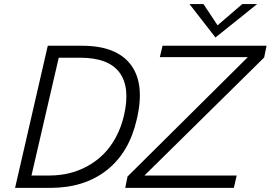

<svg xmlns="http://www.w3.org/2000/svg" viewBox="-20 -912 1314 932"><path d="M1025.9 -730 899.9 -892.1H967.8L1036.1 -789.1L1155.8 -892.1H1228ZM53.2 0 211.9 -689.9H378.9Q545.4 -689.9 615 -597.7Q684.6 -505.4 644 -333Q607.4 -171.9 498.3 -85.9Q389.2 0 224.1 0ZM587.9 0 599.1 -55.2 1183.1 -634.8H755.9L769 -689.9H1273.9L1262.2 -632.8L681.2 -60.1H1128.9L1115.2 0ZM132.8 -60.1H221.2Q270.5 -60.1 316.7 -71.3Q362.8 -82.5 405.3 -106Q447.8 -129.4 482.2 -163.6Q516.6 -197.8 542.5 -245.8Q568.4 -293.9 582 -352.1Q613.3 -487.8 560.1 -559.8Q506.8 -631.8 369.1 -631.8H265.1Z"/></svg>

Font: HK Grotesk Light Italic
Style: Regular
Weight: 300
Italic angle: -13°
Designer: Alfredo Marco Pradil and Stefan Peev
Foundry: Hanken Design Co.
Version: Version 1.000;PS 001.000;hotconv 1.0.88;makeotf.lib2.5.64775